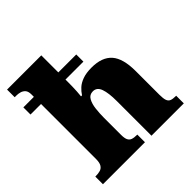

<svg xmlns="http://www.w3.org/2000/svg" viewBox="-196 -921 1083 1083"><g transform="rotate(-45 345.5 -380.0)"><path d="M21 0V-61H25Q45 -61 60.5 -65.5Q76 -70 85 -84.5Q94 -99 94 -128V-567H10V-624H94V-643Q94 -668 83.5 -679.5Q73 -691 58.5 -695Q44 -699 31 -699H16V-760H289V-624H432V-567H289V-544Q289 -527 288.5 -509Q288 -491 287 -473.5Q286 -456 284 -438H292Q304 -457 322 -473.5Q340 -490 369 -500.5Q398 -511 441 -511Q524 -511 563.5 -466Q603 -421 603 -320V-131Q603 -101 608.5 -86Q614 -71 627 -66Q640 -61 662 -61H666V0H408V-277Q408 -341 395.5 -376Q383 -411 351 -411Q324 -411 311 -388Q298 -365 294 -330.5Q290 -296 290 -261V-125Q290 -98 296.5 -84.5Q303 -71 316.5 -66Q330 -61 352 -61H356V0Z"/></g></svg>

Font: Noto Serif Khmer Black
Style: Regular
Weight: 900
Version: Version 2.003